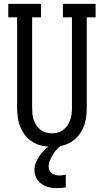

<svg xmlns="http://www.w3.org/2000/svg" viewBox="-20 -755 540 998"><path d="M250 8Q224 8 198.5 2.5Q173 -3 151 -16.5Q129 -30 112.5 -50Q96 -70 86 -94Q76 -118 72.5 -143.5Q69 -169 69 -195V-665H23V-735H193V-665H147V-195Q147 -179 148.5 -163Q150 -147 155 -132Q160 -117 169 -103.5Q178 -90 190.5 -80.5Q203 -71 218.5 -66.5Q234 -62 250 -62Q266 -62 281.5 -66.5Q297 -71 309.5 -80.5Q322 -90 331 -103.5Q340 -117 345 -132Q350 -147 352 -163Q354 -179 354 -195V-665H307V-735H477V-665H431V-195Q431 -169 427.5 -143.5Q424 -118 414 -94Q404 -70 387.5 -50Q371 -30 349 -16.5Q327 -3 301.5 2.5Q276 8 250 8ZM277 223Q256 223 235 218.5Q214 214 196.5 201.5Q179 189 169 170Q159 151 159 130Q159 108 167.5 88Q176 68 188.5 50.5Q201 33 217.5 18.5Q234 4 252 -7L254 -8H300V0Q286 9 274.5 22Q263 35 254.5 49Q246 63 239.5 79Q233 95 233 112Q233 122 237.5 131.5Q242 141 250 146.5Q258 152 268.5 154.5Q279 157 289 157Q297 157 305.5 156Q314 155 322 153V219Q311 221 299.5 222Q288 223 277 223Z"/></svg>

Font: Iosevka Curly Slab
Style: Regular
Weight: 400
Monospace: yes
Designer: Belleve Invis
Foundry: Belleve Invis
Version: Version 22.1.2; ttfautohint (v1.8.4)